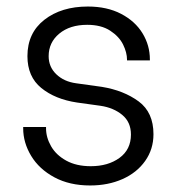

<svg xmlns="http://www.w3.org/2000/svg" viewBox="-20 -562 537 588"><path d="M121 -173V-169Q121 -141 136.5 -114Q152 -87 183 -70Q214 -53 258 -53Q311 -53 346 -78.5Q381 -104 381 -150Q381 -188 354.5 -210Q328 -232 288 -238L216 -248Q149 -258 106.5 -292.5Q64 -327 64 -390Q64 -461 116 -501.5Q168 -542 249 -542Q308 -542 351 -519.5Q394 -497 416.5 -460Q439 -423 439 -380V-377H369V-379Q369 -401 357 -425.5Q345 -450 317.5 -468Q290 -486 247 -486Q194 -486 161.5 -459Q129 -432 129 -390Q129 -357 152.5 -334.5Q176 -312 213 -307L292 -296Q359 -285 404.5 -251.5Q450 -218 450 -151Q450 -105 424.5 -69Q399 -33 355 -13.5Q311 6 256 6Q193 6 146.5 -19Q100 -44 75.5 -84.5Q51 -125 51 -169V-173Z"/></svg>

Font: Lopes Sans Light
Style: Regular
Weight: 300
Designer: Gabriel Lam, Diego Maldonado
Foundry: TypeRant, Foresti Design
Version: Version 4.000